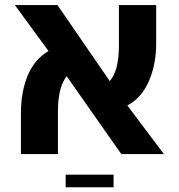

<svg xmlns="http://www.w3.org/2000/svg" viewBox="-20 -622 722 775"><path d="M213.9 -173.8Q213.9 -130.9 213.9 0Q176.8 0 64.5 0Q64.5 -42 64.5 -168Q64.5 -250 91.8 -317.4Q120.1 -383.8 175.8 -416Q130.9 -477.5 40 -601.6Q83 -601.6 211.9 -601.6Q264.6 -525.4 422.9 -294.9Q460 -335 460 -440.4Q460 -494.1 460 -601.6Q497.1 -601.6 610.4 -601.6Q610.4 -563.5 610.4 -446.3Q610.4 -362.3 581.1 -294.9Q551.8 -226.6 494.1 -196.3Q543 -130.9 641.6 0Q598.6 0 469.7 0Q415 -78.1 249 -314.5Q213.9 -268.6 213.9 -173.8ZM245.1 133.8Q245.1 121.1 245.1 83Q293 83 438.5 83Q438.5 95.7 438.5 133.8Q389.6 133.8 245.1 133.8Z"/></svg>

Font: Noto Sans Hebrew DECATHLON 
Style: Bold
Weight: 400
Designer: Monotype Design Team
Version: Version 2.000;GOOG;noto-fonts:20170220:a8a215d2e889